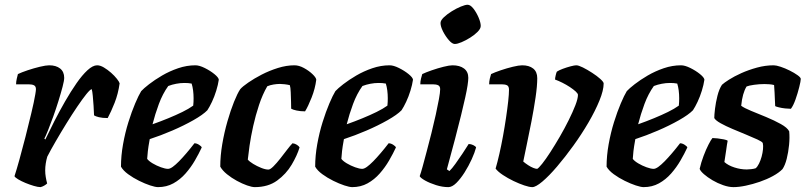

<svg xmlns="http://www.w3.org/2000/svg" viewBox="-20 -768 3306 788"><path d="M146.5 0Q136 0 119 -5Q102 -10 84.5 -17.2Q67 -24.5 54.2 -32.2Q41.5 -40 39.5 -45Q48 -71 59.8 -113.5Q71.5 -156 84.5 -206.2Q97.5 -256.5 108.5 -303.5Q114 -326 118.2 -346.2Q122.5 -366.5 125 -381.5Q127.5 -396.5 127.5 -402Q127.5 -413.5 119.8 -417.8Q112 -422 97 -422H46Q46 -432.5 48.8 -444.8Q51.5 -457 53.5 -464Q68 -471 93.2 -479.5Q118.5 -488 143.5 -494Q168.5 -500 182 -500Q210 -500 226.8 -486.8Q243.5 -473.5 243.5 -448.5Q243.5 -437.5 236.8 -411.8Q230 -386 220 -353.8Q210 -321.5 198.5 -289.5Q187 -257.5 177 -232.8Q167 -208 162 -199L166 -195.5Q182.5 -230 203.2 -270.8Q224 -311.5 247.2 -352Q270.5 -392.5 293.8 -426Q317 -459.5 339 -479.8Q361 -500 378.5 -500Q391.5 -500 406.5 -491Q421.5 -482 435.8 -469.5Q450 -457 459.8 -444.5Q469.5 -432 471 -426Q465 -383 450.5 -346.2Q436 -309.5 422 -283.5Q400 -283.5 386 -287Q372 -290.5 366 -294.5Q365.5 -313 364 -334.2Q362.5 -355.5 360.8 -374.5Q359 -393.5 356.5 -402Q350.5 -401.5 334.5 -381.8Q318.5 -362 297 -330.2Q275.5 -298.5 252.5 -261.2Q229.5 -224 208.8 -188.2Q188 -152.5 174 -125Q170 -111.5 167.8 -97.2Q165.5 -83 165.5 -68.5Q165.5 -55 167.8 -41.5Q170 -28 173.5 -15Q169.5 -11 162 -6.5Q154.5 -2 146.5 0Z M628.5 0Q617.5 0 596.2 -7Q575 -14 550.8 -26Q526.5 -38 506 -53Q485.5 -68 476.5 -84Q476.5 -128.5 485 -176Q493.5 -223.5 507 -266.8Q520.5 -310 534.8 -343.5Q549 -377 559.5 -394Q569.5 -405 592 -422.5Q614.5 -440 645.2 -458Q676 -476 711.2 -488Q746.5 -500 782 -500Q798 -500 820.2 -489Q842.5 -478 859.8 -464Q877 -450 878 -441Q875 -420 867.5 -395.8Q860 -371.5 850 -350.2Q840 -329 831 -315.5Q813 -297 773.8 -274.8Q734.5 -252.5 686.8 -232Q639 -211.5 594.5 -197Q588.5 -164 586.8 -147.8Q585 -131.5 584 -116Q590.5 -107 606.5 -97.5Q622.5 -88 640.5 -81.5Q658.5 -75 669.5 -75Q677.5 -75 689 -83.2Q700.5 -91.5 715 -106.2Q729.5 -121 745.5 -139.8Q761.5 -158.5 778 -180Q787 -180 796.5 -174Q806 -168 808 -163Q796.5 -138 780 -109.5Q763.5 -81 741.5 -56Q719.5 -31 691.5 -15.5Q663.5 0 628.5 0ZM606 -258Q640 -270 671 -282.8Q702 -295.5 728.5 -308.5Q755 -321.5 773 -334.5Q774 -342.5 774.2 -350Q774.5 -357.5 774.5 -365Q774.5 -381 772.5 -396.8Q770.5 -412.5 766.5 -425Q759 -426.5 751.8 -427Q744.5 -427.5 736.5 -427.5Q720 -427.5 703 -424.2Q686 -421 670.5 -415Q647.5 -383 632 -341.2Q616.5 -299.5 606 -258Z M1025.5 0Q1014 0 994 -7Q974 -14 952 -26Q930 -38 911.5 -53Q893 -68 884 -84Q884 -128 892.2 -176.5Q900.5 -225 913.5 -270.2Q926.5 -315.5 940.5 -350.2Q954.5 -385 966 -402Q975.5 -413 999 -429.2Q1022.5 -445.5 1054 -461.8Q1085.5 -478 1120.5 -489Q1155.5 -500 1188.5 -500Q1207 -500 1227.2 -489Q1247.5 -478 1262.2 -464Q1277 -450 1278 -441Q1273.5 -404.5 1259 -367.8Q1244.5 -331 1232 -311Q1212.5 -311 1196.8 -314.5Q1181 -318 1175 -322Q1175 -330.5 1174.5 -349.8Q1174 -369 1173.2 -389.2Q1172.5 -409.5 1169.5 -418.5Q1159 -421 1148.2 -422.2Q1137.5 -423.5 1129 -423.5Q1116.5 -423.5 1102.8 -421.2Q1089 -419 1077 -414Q1057.5 -380.5 1043.2 -337.5Q1029 -294.5 1019.2 -250.8Q1009.5 -207 1004.2 -170.2Q999 -133.5 997 -113Q1003.5 -105 1019 -95.5Q1034.5 -86 1052 -79Q1069.5 -72 1081.5 -72Q1089 -72 1102.2 -85.2Q1115.5 -98.5 1130.2 -117.2Q1145 -136 1158.5 -153.8Q1172 -171.5 1180.5 -180Q1190.5 -179 1198.8 -173.5Q1207 -168 1209.5 -163Q1199.5 -130 1177 -92Q1154.5 -54 1117.5 -27Q1080.5 0 1025.5 0Z M1425.5 0Q1414.5 0 1393.2 -7Q1372 -14 1347.8 -26Q1323.5 -38 1303 -53Q1282.5 -68 1273.5 -84Q1273.5 -128.5 1282 -176Q1290.5 -223.5 1304 -266.8Q1317.5 -310 1331.8 -343.5Q1346 -377 1356.5 -394Q1366.5 -405 1389 -422.5Q1411.5 -440 1442.2 -458Q1473 -476 1508.2 -488Q1543.5 -500 1579 -500Q1595 -500 1617.2 -489Q1639.5 -478 1656.8 -464Q1674 -450 1675 -441Q1672 -420 1664.5 -395.8Q1657 -371.5 1647 -350.2Q1637 -329 1628 -315.5Q1610 -297 1570.8 -274.8Q1531.5 -252.5 1483.8 -232Q1436 -211.5 1391.5 -197Q1385.5 -164 1383.8 -147.8Q1382 -131.5 1381 -116Q1387.5 -107 1403.5 -97.5Q1419.5 -88 1437.5 -81.5Q1455.5 -75 1466.5 -75Q1474.5 -75 1486 -83.2Q1497.5 -91.5 1512 -106.2Q1526.5 -121 1542.5 -139.8Q1558.5 -158.5 1575 -180Q1584 -180 1593.5 -174Q1603 -168 1605 -163Q1593.5 -138 1577 -109.5Q1560.5 -81 1538.5 -56Q1516.5 -31 1488.5 -15.5Q1460.5 0 1425.5 0ZM1403 -258Q1437 -270 1468 -282.8Q1499 -295.5 1525.5 -308.5Q1552 -321.5 1570 -334.5Q1571 -342.5 1571.2 -350Q1571.5 -357.5 1571.5 -365Q1571.5 -381 1569.5 -396.8Q1567.5 -412.5 1563.5 -425Q1556 -426.5 1548.8 -427Q1541.5 -427.5 1533.5 -427.5Q1517 -427.5 1500 -424.2Q1483 -421 1467.5 -415Q1444.5 -383 1429 -341.2Q1413.5 -299.5 1403 -258Z M1820 0Q1796 0 1769.8 -8.2Q1743.5 -16.5 1724.5 -27.2Q1705.5 -38 1702.5 -45Q1707 -57 1714.5 -84.2Q1722 -111.5 1731.5 -147.5Q1741 -183.5 1750.8 -222.2Q1760.5 -261 1768.5 -297.5Q1776.5 -334 1781.5 -361.5Q1786.5 -389 1786.5 -402Q1786.5 -414 1778.5 -418Q1770.5 -422 1756.5 -422H1705Q1705 -434 1708 -446Q1711 -458 1713 -464Q1727.5 -471 1752 -479.5Q1776.5 -488 1800.5 -494Q1824.5 -500 1837 -500Q1867 -500 1884.5 -486.8Q1902 -473.5 1902 -448.5Q1902 -438 1899 -417.8Q1896 -397.5 1889.2 -367Q1882.5 -336.5 1872.2 -294.5Q1862 -252.5 1847.5 -197.5Q1833 -142.5 1814 -73L1824.5 -66Q1835 -76 1849.2 -95.8Q1863.5 -115.5 1878.5 -138.2Q1893.5 -161 1903.5 -177Q1913 -177 1922.2 -172.5Q1931.5 -168 1934 -163Q1928.5 -142 1916 -114.5Q1903.5 -87 1886.8 -60.5Q1870 -34 1852.8 -17Q1835.5 0 1820 0ZM1846.5 -587.5Q1835.8 -587.5 1822.2 -603.2Q1808.5 -619 1798.2 -639.1Q1788 -659.3 1788 -673.5Q1788 -684 1801.2 -696.7Q1814.5 -709.5 1833.8 -721.5Q1853 -733.5 1871.3 -741Q1889.6 -748.5 1899 -748.5Q1910.7 -748.5 1923.1 -732.6Q1935.4 -716.7 1944.2 -696.1Q1953 -675.5 1953 -661.5Q1953 -650.5 1940.6 -637.8Q1928.2 -625.1 1909.8 -613.5Q1891.5 -602 1874.3 -594.8Q1857.2 -587.5 1846.5 -587.5Z M2164.5 0Q2152.5 0 2131.8 -7Q2111 -14 2087.5 -25.2Q2064 -36.5 2044 -49.8Q2024 -63 2014 -76Q2021.5 -101.5 2029.5 -136.5Q2037.5 -171.5 2044.5 -210Q2051.5 -248.5 2057 -285.8Q2062.5 -323 2065.8 -352.8Q2069 -382.5 2069 -399.5Q2069 -414 2061 -418Q2053 -422 2039 -422H1987.5Q1987.5 -433 1990.2 -445Q1993 -457 1995.5 -464Q2010 -471 2035 -479.5Q2060 -488 2084.8 -494Q2109.5 -500 2123 -500Q2151.5 -500 2168.2 -486.8Q2185 -473.5 2185 -447Q2185 -415 2178 -367.8Q2171 -320.5 2161.2 -269.8Q2151.5 -219 2142 -175Q2132.5 -131 2127.5 -105Q2137 -97 2147.8 -90Q2158.5 -83 2168.5 -79Q2178.5 -75 2184.5 -75Q2190.5 -77.5 2205.2 -96Q2220 -114.5 2239 -144Q2258 -173.5 2277.8 -207.5Q2297.5 -241.5 2314.2 -275.2Q2331 -309 2341.5 -336.2Q2352 -363.5 2352 -378.5Q2352 -384 2342.8 -392.5Q2333.5 -401 2318.8 -410.8Q2304 -420.5 2288 -428.5Q2272 -436.5 2258 -441.5Q2258 -448 2260.8 -459.5Q2263.5 -471 2265.5 -474Q2273.5 -479.5 2289.5 -485.5Q2305.5 -491.5 2321.8 -495.8Q2338 -500 2345 -500Q2354.5 -500 2372.5 -491Q2390.5 -482 2410.2 -469.2Q2430 -456.5 2443.8 -444Q2457.5 -431.5 2457.5 -425.5Q2457.5 -397.5 2440.2 -355.2Q2423 -313 2395 -265Q2367 -217 2333.2 -170.2Q2299.5 -123.5 2266.5 -84.8Q2233.5 -46 2206.2 -23Q2179 0 2164.5 0Z M2621.5 0Q2610.5 0 2589.2 -7Q2568 -14 2543.8 -26Q2519.5 -38 2499 -53Q2478.5 -68 2469.5 -84Q2469.5 -128.5 2478 -176Q2486.5 -223.5 2500 -266.8Q2513.5 -310 2527.8 -343.5Q2542 -377 2552.5 -394Q2562.5 -405 2585 -422.5Q2607.5 -440 2638.2 -458Q2669 -476 2704.2 -488Q2739.5 -500 2775 -500Q2791 -500 2813.2 -489Q2835.5 -478 2852.8 -464Q2870 -450 2871 -441Q2868 -420 2860.5 -395.8Q2853 -371.5 2843 -350.2Q2833 -329 2824 -315.5Q2806 -297 2766.8 -274.8Q2727.5 -252.5 2679.8 -232Q2632 -211.5 2587.5 -197Q2581.5 -164 2579.8 -147.8Q2578 -131.5 2577 -116Q2583.5 -107 2599.5 -97.5Q2615.5 -88 2633.5 -81.5Q2651.5 -75 2662.5 -75Q2670.5 -75 2682 -83.2Q2693.5 -91.5 2708 -106.2Q2722.5 -121 2738.5 -139.8Q2754.5 -158.5 2771 -180Q2780 -180 2789.5 -174Q2799 -168 2801 -163Q2789.5 -138 2773 -109.5Q2756.5 -81 2734.5 -56Q2712.5 -31 2684.5 -15.5Q2656.5 0 2621.5 0ZM2599 -258Q2633 -270 2664 -282.8Q2695 -295.5 2721.5 -308.5Q2748 -321.5 2766 -334.5Q2767 -342.5 2767.2 -350Q2767.5 -357.5 2767.5 -365Q2767.5 -381 2765.5 -396.8Q2763.5 -412.5 2759.5 -425Q2752 -426.5 2744.8 -427Q2737.5 -427.5 2729.5 -427.5Q2713 -427.5 2696 -424.2Q2679 -421 2663.5 -415Q2640.5 -383 2625 -341.2Q2609.5 -299.5 2599 -258Z M2990 0Q2971 0 2948 -8Q2925 -16 2904.2 -28.2Q2883.5 -40.5 2869 -53.2Q2854.5 -66 2851.5 -75Q2857.5 -101.5 2867.5 -128Q2877.5 -154.5 2887.8 -174.5Q2898 -194.5 2904 -201.5Q2912 -201.5 2925.2 -200Q2938.5 -198.5 2950.8 -196Q2963 -193.5 2966.5 -190.5Q2963.5 -176 2960.5 -152.5Q2957.5 -129 2953 -103Q2968.5 -89 2994 -80.8Q3019.5 -72.5 3045 -72.5Q3053 -72.5 3063.5 -73.8Q3074 -75 3081.5 -77.5Q3089 -84 3095.2 -96.8Q3101.5 -109.5 3105.8 -125Q3110 -140.5 3111.5 -155.5Q3113 -170.5 3110.5 -181Q3108 -186.5 3088.5 -195.5Q3069 -204.5 3041.5 -215.8Q3014 -227 2986.2 -238.8Q2958.5 -250.5 2937.5 -262.2Q2916.5 -274 2911.5 -283.5Q2911.5 -296 2914.5 -321.5Q2917.5 -347 2924.5 -374.8Q2931.5 -402.5 2943 -420Q2951.5 -428 2972.2 -441.2Q2993 -454.5 3022.5 -467.8Q3052 -481 3086.5 -490.5Q3121 -500 3155.5 -500Q3165.5 -500 3183.8 -494Q3202 -488 3221 -478.5Q3240 -469 3253.2 -459.5Q3266.5 -450 3266.5 -444Q3266.5 -435.5 3260.2 -410.5Q3254 -385.5 3245 -360Q3236 -334.5 3226 -321.5Q3216.5 -321.5 3202.5 -323Q3188.5 -324.5 3176.5 -327.5Q3164.5 -330.5 3161.5 -332.5Q3161 -347 3160.2 -360.2Q3159.5 -373.5 3159 -387.8Q3158.5 -402 3157 -419Q3148 -421.5 3137 -422.2Q3126 -423 3117.5 -423Q3096.5 -423 3075 -420Q3053.5 -417 3044 -413Q3035.5 -399 3030 -379.5Q3024.5 -360 3022 -334Q3033.5 -325 3062.2 -313.2Q3091 -301.5 3124.2 -287.8Q3157.5 -274 3184.5 -259Q3211.5 -244 3219 -229Q3221.5 -203.5 3218.5 -173.2Q3215.5 -143 3208.8 -116.2Q3202 -89.5 3191.5 -74Q3177 -59 3152.2 -45.5Q3127.5 -32 3098.5 -22Q3069.5 -12 3041 -6Q3012.5 0 2990 0Z"/></svg>

Font: Texturina Medium
Style: Italic
Weight: 500
Italic angle: -11°
Designer: Guillermo Torres Carreño
Foundry: Omnibus-Type
Version: Version 1.002